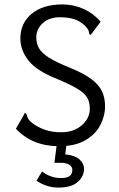

<svg xmlns="http://www.w3.org/2000/svg" viewBox="-20 -651 540 868"><path d="M247 10Q126 10 52 -69L88 -132L92 -141L99 -137Q101 -130 104 -121.5Q107 -113 118 -101Q144 -79 178.5 -66Q213 -53 257 -53Q313 -53 349.5 -84.5Q386 -116 386 -160Q386 -189 374.5 -209Q363 -229 332.5 -248Q302 -267 243 -292Q146 -330 109 -377Q72 -424 72 -477Q72 -546 123 -588.5Q174 -631 262 -631Q313 -631 358 -610.5Q403 -590 435 -553L390 -493L384 -497Q383 -505 380 -513Q377 -521 366 -533Q342 -556 315 -564.5Q288 -573 251 -573Q202 -573 173 -546Q144 -519 144 -482Q144 -454 156.5 -432.5Q169 -411 202 -390Q235 -369 298 -344Q359 -319 393 -293.5Q427 -268 441 -238.5Q455 -209 455 -170Q455 -127 433.5 -85.5Q412 -44 366 -17Q320 10 247 10ZM244 197Q191 197 145 166L170 124Q208 154 257 154Q307 154 307 118Q307 102 293 93.5Q279 85 256 85H226L237 0H281L275 47Q319 51 339.5 70Q360 89 360 112Q360 146 331.5 171.5Q303 197 244 197Z"/></svg>

Font: Inconsolata Nerd Font Mono
Style: Regular
Weight: 400
Monospace: yes
Designer: Raph Levien, Cyreal, Brenton Simpson
Foundry: Raph Levien, Cyreal, Google
Version: Version 3.000; ttfautohint (v1.8.3);Nerd Fonts 3.0.2